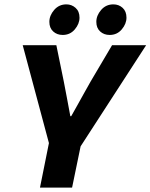

<svg xmlns="http://www.w3.org/2000/svg" viewBox="-20 -859 689 879"><path d="M163 0 204 -204 84 -652H238L272 -486Q279 -449 287 -407.5Q295 -366 302 -327H306Q321 -353 335.5 -379.5Q350 -406 365.5 -433.5Q381 -461 395 -486L493 -652H649L349 -189L310 0ZM267 -699Q241 -699 223.5 -715Q206 -731 206 -759Q206 -788 228 -813.5Q250 -839 284 -839Q308 -839 326 -823Q344 -807 344 -778Q344 -750 322.5 -724.5Q301 -699 267 -699ZM482 -699Q456 -699 438.5 -715Q421 -731 421 -759Q421 -788 443 -813.5Q465 -839 499 -839Q524 -839 541.5 -823Q559 -807 559 -778Q559 -750 537.5 -724.5Q516 -699 482 -699Z"/></svg>

Font: Source Code Pro ExtraLight ExtraBold
Style: Italic
Weight: 800
Italic angle: -11°
Monospace: yes
Version: Version 1.016;hotconv 1.0.116;makeotfexe 2.5.65601